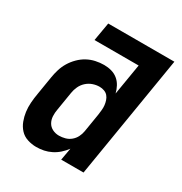

<svg xmlns="http://www.w3.org/2000/svg" viewBox="-173 -863 946 998"><g transform="rotate(30 300.0 -363.5)"><path d="M185 8Q158 8 132 -0.5Q106 -9 88.5 -28Q71 -47 61.5 -72Q52 -97 48.5 -123.5Q45 -150 47 -178Q49 -206 54 -234L72 -344Q76 -369 83.5 -393.5Q91 -418 104.5 -440.5Q118 -463 137.5 -482.5Q157 -502 180 -514.5Q203 -527 228.5 -532.5Q254 -538 279 -538Q302 -538 323.5 -532Q345 -526 361.5 -512.5Q378 -499 388.5 -479.5Q399 -460 404 -439L435 -625H170L189 -735H586L465 0H331L344 -73Q330 -54 312 -38Q294 -22 273 -11.5Q252 -1 230 3.5Q208 8 185 8ZM258 -102Q276 -102 294.5 -107Q313 -112 328 -124.5Q343 -137 351.5 -154Q360 -171 363 -189L381 -299Q383 -314 384.5 -328.5Q386 -343 384.5 -357Q383 -371 378.5 -384.5Q374 -398 365.5 -408Q357 -418 343.5 -423Q330 -428 315 -428Q295 -428 275 -421Q255 -414 239 -399.5Q223 -385 214 -365.5Q205 -346 202 -326L184 -216Q180 -195 181 -174.5Q182 -154 191.5 -137Q201 -120 219 -111Q237 -102 258 -102Z"/></g></svg>

Font: Iosevka Curly XBdExObl
Style: Regular
Weight: 800
Width: 7
Italic angle: -9°
Monospace: yes
Designer: Belleve Invis
Foundry: Belleve Invis
Version: Version 11.1.0; ttfautohint (v1.8.3)